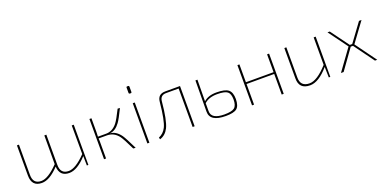

<svg xmlns="http://www.w3.org/2000/svg" viewBox="-16 -1410 4278 2153"><g transform="rotate(-20 2123.5 -333.5)"><path d="M780 0H762L760 -113Q646 12 550 12Q436 12 429 -108Q317 12 223 12Q102 12 102 -120V-480H126V-121Q125 -11 224 -11Q306 -11 428 -137L429 -480H453V-121Q452 -11 551 -11Q634 -11 757 -138L756 -480H780Z M1130 -250Q1200 -245 1254 -170Q1280 -132 1344 1L1316 -1Q1250 -138 1225 -170Q1172 -239 1091 -240H989Q992 -212 991 -181V0H967V-480H991V-318Q991 -296 989 -261H1088Q1163 -261 1219 -331Q1248 -368 1304 -481L1331 -479Q1276 -366 1249 -329Q1196 -256 1132 -251Z M1501 -679Q1513 -679 1513 -666V-604Q1513 -593 1503 -593H1493Q1479 -593 1479 -606V-668Q1479 -679 1491 -679ZM1484 0V-480H1508V0Z M2048 0H2024V-459H1874Q1804 -459 1798 -387Q1778 -169 1738 -87Q1702 -16 1634 5L1628 -17Q1688 -43 1717 -102Q1753 -174 1774 -392Q1782 -480 1872 -480H2048Z M2253 -223Q2307 -273 2406 -273Q2509 -273 2548 -241Q2587 -209 2587 -129Q2586 -47 2549 -17Q2513 12 2418 12Q2228 12 2229 -108L2232 -480H2256ZM2253 -106Q2252 -10 2409 -10Q2497 -10 2528 -35Q2561 -61 2561 -134Q2560 -202 2530 -226Q2498 -252 2408 -252Q2308 -252 2253 -201Z M3111 0H3087V-246H2757V0H2733V-480H2757V-267H3087V-480H3111Z M3667 0H3649L3646 -126Q3527 12 3424 12Q3291 12 3293 -120V-480H3317V-121Q3316 -11 3425 -11Q3516 -11 3643 -152V-480H3667Z M4227 0H4200L4025 -240H3998L3826 0H3794L3976 -251L3808 -480H3835L3995 -262H4024L4184 -480H4214L4045 -250Z"/></g></svg>

Font: Taylor Sans Thin
Style: Regular
Weight: 100
Italic angle: -8°
Designer: Natanael Gama
Version: Version 1.001 September 8, 2015